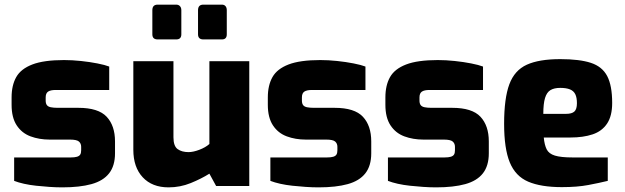

<svg xmlns="http://www.w3.org/2000/svg" viewBox="-20 -802 2695 828"><path d="M249 6Q222 6 193 4Q164 2 136 -1Q108 -4 83.5 -9.5Q59 -15 41 -22V-123H285Q302 -123 312 -126Q322 -129 326 -135.5Q330 -142 330 -154V-169Q330 -183 320.5 -191.5Q311 -200 282 -200H194Q149 -200 111.5 -214Q74 -228 52 -261.5Q30 -295 30 -350V-382Q30 -434 50 -469.5Q70 -505 119.5 -524Q169 -543 256 -543Q291 -543 329 -539Q367 -535 400 -528.5Q433 -522 451 -515V-414H220Q198 -414 187.5 -407Q177 -400 177 -382V-368Q177 -356 182 -349Q187 -342 199 -339.5Q211 -337 229 -337H318Q404 -337 440 -298.5Q476 -260 476 -192V-141Q476 -87 450.5 -54.5Q425 -22 374.5 -8Q324 6 249 6Z M707 6Q636 6 595.5 -37.5Q555 -81 555 -156V-538H728V-210Q728 -172 746 -159Q764 -146 793 -146Q813 -146 839.5 -156Q866 -166 883 -181V-538H1055V0H912L883 -53Q848 -31 802.5 -12.5Q757 6 707 6ZM857 -632Q834 -632 834 -654V-758Q834 -782 857 -782H937Q947 -782 952.5 -775.5Q958 -769 958 -758V-654Q958 -632 937 -632ZM660 -632Q637 -632 637 -654V-758Q637 -782 660 -782H740Q750 -782 756 -775.5Q762 -769 762 -758V-654Q762 -632 740 -632Z M1354 6Q1327 6 1298 4Q1269 2 1241 -1Q1213 -4 1188.5 -9.5Q1164 -15 1146 -22V-123H1390Q1407 -123 1417 -126Q1427 -129 1431 -135.5Q1435 -142 1435 -154V-169Q1435 -183 1425.5 -191.5Q1416 -200 1387 -200H1299Q1254 -200 1216.5 -214Q1179 -228 1157 -261.5Q1135 -295 1135 -350V-382Q1135 -434 1155 -469.5Q1175 -505 1224.5 -524Q1274 -543 1361 -543Q1396 -543 1434 -539Q1472 -535 1505 -528.5Q1538 -522 1556 -515V-414H1325Q1303 -414 1292.5 -407Q1282 -400 1282 -382V-368Q1282 -356 1287 -349Q1292 -342 1304 -339.5Q1316 -337 1334 -337H1423Q1509 -337 1545 -298.5Q1581 -260 1581 -192V-141Q1581 -87 1555.5 -54.5Q1530 -22 1479.5 -8Q1429 6 1354 6Z M1861 6Q1834 6 1805 4Q1776 2 1748 -1Q1720 -4 1695.5 -9.5Q1671 -15 1653 -22V-123H1897Q1914 -123 1924 -126Q1934 -129 1938 -135.5Q1942 -142 1942 -154V-169Q1942 -183 1932.5 -191.5Q1923 -200 1894 -200H1806Q1761 -200 1723.5 -214Q1686 -228 1664 -261.5Q1642 -295 1642 -350V-382Q1642 -434 1662 -469.5Q1682 -505 1731.5 -524Q1781 -543 1868 -543Q1903 -543 1941 -539Q1979 -535 2012 -528.5Q2045 -522 2063 -515V-414H1832Q1810 -414 1799.5 -407Q1789 -400 1789 -382V-368Q1789 -356 1794 -349Q1799 -342 1811 -339.5Q1823 -337 1841 -337H1930Q2016 -337 2052 -298.5Q2088 -260 2088 -192V-141Q2088 -87 2062.5 -54.5Q2037 -22 1986.5 -8Q1936 6 1861 6Z M2403 5Q2313 5 2258 -18.5Q2203 -42 2178.5 -101.5Q2154 -161 2154 -268Q2154 -378 2176.5 -438.5Q2199 -499 2252 -523Q2305 -547 2396 -547Q2479 -547 2528 -531Q2577 -515 2598.5 -474Q2620 -433 2620 -358Q2620 -302 2598 -269Q2576 -236 2535.5 -222.5Q2495 -209 2440 -209H2325Q2328 -177 2337.5 -158Q2347 -139 2373 -131Q2399 -123 2450 -123H2601V-22Q2564 -13 2516.5 -4Q2469 5 2403 5ZM2323 -311H2421Q2446 -311 2457 -321Q2468 -331 2468 -357Q2468 -381 2461 -395.5Q2454 -410 2438 -416.5Q2422 -423 2396 -423Q2370 -423 2354 -413.5Q2338 -404 2330.5 -379.5Q2323 -355 2323 -311Z"/></svg>

Font: Exo Thin ExtraBold
Style: Regular
Weight: 800
Version: Version 2.000